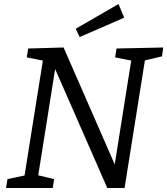

<svg xmlns="http://www.w3.org/2000/svg" viewBox="-20 -934 831 954"><path d="M559 -693 791 -698 785 -654 700 -634 599 0H513L254 -591L170 -63L249 -44L242 0H10L17 -44L102 -62L193 -633L113 -649L120 -693L296 -698L550 -117L632 -633L552 -649ZM597 -846 376 -750 356 -791 569 -914Z"/></svg>

Font: Bitter Pro
Style: Italic
Weight: 400
Italic angle: -9°
Designer: Sol Matas, and Bitter project Authors
Foundry: Sol Matas
Version: Version 1.010